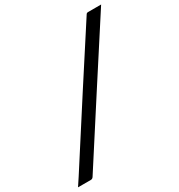

<svg xmlns="http://www.w3.org/2000/svg" viewBox="-215 -885 1073 1151"><g transform="rotate(-30 322.0 -310.0)"><path d="M656 -750Q515 -533 375 -315.5Q235 -98 95 119Q88 130 77 130H-12Q6 103 24 75.5Q42 48 59 21Q182 -170 305 -361.5Q428 -553 552 -743Q556 -750 566 -750Z"/></g></svg>

Font: Recursive Sn Lnr St
Style: Italic
Weight: 400
Italic angle: -15°
Version: Version 1.079;hotconv 1.0.112;makeotfexe 2.5.65598; ttfautoh